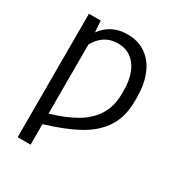

<svg xmlns="http://www.w3.org/2000/svg" viewBox="-172 -660 922 980"><g transform="rotate(30 288.5 -170.5)"><path d="M73.2 -530.3H142.6L147.5 -463.4Q201.7 -538.1 297.9 -538.1Q361.3 -538.1 406.5 -506.3Q451.7 -474.6 475.3 -417.2Q499 -359.9 499 -283.2V-260.7Q499 -170.4 459.5 -107.7Q419.9 -44.9 344.2 -2.2Q268.6 40.5 149.4 76.2V197.3H73.2ZM422.9 -259.8V-283.2Q422.9 -338.4 406.5 -381.3Q390.1 -424.3 357.4 -449Q324.7 -473.6 277.3 -473.6Q194.8 -473.6 149.4 -393.6V14.2Q238.8 -11.7 298.8 -47.4Q358.9 -83 390.9 -135.3Q422.9 -187.5 422.9 -259.8Z"/></g></svg>

Font: Pretendard GOV Light
Style: Regular
Weight: 300
Designer: Base glyphs from Inter by Rasmus Andersson; Hangeul glyphs from Noto Sans CJK(Source Han Sans) by Jang Soo-young and Kan
Foundry: Kil Hyung-jin
Version: Version 1.309